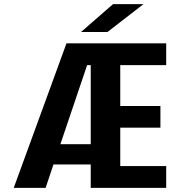

<svg xmlns="http://www.w3.org/2000/svg" viewBox="-20 -910 890 930"><path d="M46.5 0 302 -700H785V-594.5H562.5V-396.5H757V-291.5H562.5V-105.5H785V0H419.5V-113.5H239L201 0ZM419.5 -594.5H402L272.5 -211.5H419.5ZM500.5 -755H372.5L527.5 -890H675Z"/></svg>

Font: Trispace SemiBold
Style: Regular
Weight: 600
Designer: Tyler Finck
Foundry: Etcetera Type Company
Version: Version 1.210; ttfautohint (v1.8.3)